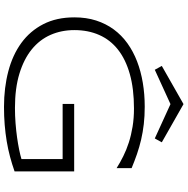

<svg xmlns="http://www.w3.org/2000/svg" viewBox="-9 -906 928 950"><g transform="rotate(90 455.0 -431.0)"><path d="M507.8 -683.1Q554.2 -683.1 594.2 -678.5Q634.3 -673.8 670.9 -665.3Q707.5 -656.7 742.2 -644.8Q776.9 -632.8 812 -618.2V-543.9Q784.2 -561.5 752.7 -577.1Q721.2 -592.8 684.8 -604.5Q648.4 -616.2 606.7 -623Q564.9 -629.9 517.1 -629.9Q419.4 -629.9 346.7 -609.4Q273.9 -588.9 225.6 -550.8Q177.2 -512.7 153.1 -458Q128.9 -403.3 128.9 -335Q128.9 -271 152.6 -217Q176.3 -163.1 224.4 -124Q272.5 -85 344.7 -63Q417 -41 514.2 -41Q552.2 -41 589.6 -43.9Q627 -46.9 660.2 -51.5Q693.4 -56.2 720.7 -61.8Q748 -67.4 767.1 -73.2V-276.9H494.1V-334H828.1V-39.1Q792 -26.4 755.1 -16.6Q718.3 -6.8 679 -0.2Q639.6 6.3 597.4 9.8Q555.2 13.2 508.8 13.2Q414.1 13.2 333 -8.1Q252 -29.3 192.6 -72.5Q133.3 -115.7 99.6 -181.2Q65.9 -246.6 65.9 -335Q65.9 -394 81.5 -442.6Q97.2 -491.2 125.7 -530Q154.3 -568.8 194.6 -597.7Q234.9 -626.5 283.9 -645.3Q333 -664.1 389.6 -673.6Q446.3 -683.1 507.8 -683.1ZM665 -732.9 495.1 -810.5 325.2 -732.9 306.2 -767.6 495.1 -875 684.1 -767.6Z"/></g></svg>

Font: Syncopate
Style: Regular
Weight: 300
Width: 7
Designer: Astigmatic (AOETI)
Foundry: Astigmatic (AOETI)
Version: Version 001.000